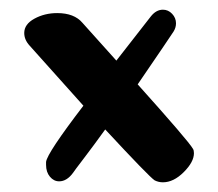

<svg xmlns="http://www.w3.org/2000/svg" viewBox="-20 -445 449 396"><path d="M378 -138Q380 -135 380 -129Q380 -111 359 -90Q338 -69 316 -69Q307 -69 299 -73Q288 -80 197 -178Q174 -146 153 -118.5Q132 -91 131 -89Q118 -71 102 -71Q91 -71 83 -80.5Q75 -90 75 -105V-111Q77 -129 152 -227L41 -351Q30 -363 30 -377Q30 -395 51 -406.5Q72 -418 98 -418Q133 -418 150 -398Q184 -360 220 -320L291 -411Q302 -425 316 -425Q327 -425 335 -416.5Q343 -408 343 -397Q343 -388 338 -380Q329 -366 264 -271Q369 -154 378 -138Z"/></svg>

Font: KleponIjo
Style: Ijo
Weight: 400
Designer: Aprian Dwi Nur Sembada & Aurellia CItra
Version: Version 001.000